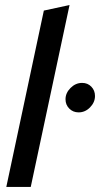

<svg xmlns="http://www.w3.org/2000/svg" viewBox="-20 -742 397 762"><path d="M256 -722 102 0H5L154 -700ZM292 -296Q270 -296 255 -311Q240 -326 240 -348Q240 -373 260 -393Q280 -413 306 -413Q328 -413 342.5 -398Q357 -383 357 -361Q357 -336 337.5 -316Q318 -296 292 -296Z"/></svg>

Font: Red Hat Display Medium
Style: Italic
Weight: 500
Italic angle: -12°
Designer: Pentagram / MCKL
Foundry: Pentagram / MCKL
Version: Version 1.003; Red Hat Display Medium Italic